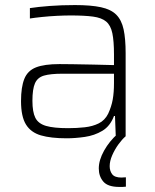

<svg xmlns="http://www.w3.org/2000/svg" viewBox="-20 -538 613 758"><path d="M243 8Q181 8 141.5 -3.5Q102 -15 82.5 -46.5Q63 -78 63 -139Q63 -194 76 -226.5Q89 -259 122 -272Q155 -285 215 -285Q230 -285 267 -284.5Q304 -284 348.5 -283Q393 -282 430 -281V-323Q430 -376 423.5 -407Q417 -438 399 -453Q381 -468 347 -472.5Q313 -477 259 -477Q235 -477 205 -475.5Q175 -474 146 -471Q117 -468 98 -465V-506Q130 -511 176.5 -514.5Q223 -518 276 -518Q339 -518 378.5 -509.5Q418 -501 439 -480Q460 -459 468 -422Q476 -385 476 -328V0H437L434 -80H430Q415 -40 384 -21.5Q353 -3 315 2.5Q277 8 243 8ZM249 -32Q283 -32 314.5 -35.5Q346 -39 370 -51Q394 -63 407 -89Q420 -117 425 -145Q430 -173 430 -210V-247H227Q179 -247 153.5 -239.5Q128 -232 118 -209Q108 -186 108 -140Q108 -96 119.5 -73Q131 -50 161.5 -41Q192 -32 249 -32ZM451 200Q406 200 388 179Q370 158 370 127Q370 94 391 56.5Q412 19 445 -10L476 0Q462 12 447.5 32Q433 52 423 75Q413 98 413 118Q413 137 423 150Q433 163 460 163Q463 163 466.5 162.5Q470 162 477 162V199Q469 200 463.5 200Q458 200 451 200Z"/></svg>

Font: Saira ExtraLight
Style: Regular
Weight: 200
Designer: Hector Gatti with collaboration of the Omnibus-Type team
Foundry: Omnibus-Type
Version: Version 1.100; ttfautohint (v1.8.3)